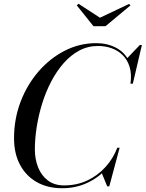

<svg xmlns="http://www.w3.org/2000/svg" viewBox="-20 -989 773 1019"><path d="M310 10Q233 10 175.8 -22.2Q118.5 -54.5 86.5 -114Q54.5 -173.5 54.5 -255Q54.5 -357.5 89.2 -448.8Q124 -540 184.8 -610Q245.5 -680 324 -720Q402.5 -760 490 -760Q549 -760 595.2 -736Q641.5 -712 665 -664.2Q688.5 -616.5 679.5 -545H672.5Q679.5 -596 668 -633.5Q656.5 -671 631.8 -695.8Q607 -720.5 573 -732.8Q539 -745 500 -745Q446.5 -745 401 -720.8Q355.5 -696.5 318.2 -654.2Q281 -612 252.2 -557.2Q223.5 -502.5 204.2 -440.8Q185 -379 175 -316.2Q165 -253.5 165 -195.5Q165 -144.5 182.2 -101Q199.5 -57.5 234 -31.2Q268.5 -5 320.5 -5Q387.5 -5 443.2 -31.2Q499 -57.5 540 -102.8Q581 -148 602.5 -205H610.5Q590.5 -143.5 546.8 -94.8Q503 -46 442.2 -18Q381.5 10 310 10ZM549 0 520 -70.5Q537.5 -89.5 555.8 -110.2Q574 -131 590 -164.5L602.5 -205H615L560 0ZM672.5 -545 678.5 -577.5Q678 -606.5 672.8 -631Q667.5 -655.5 653.5 -678.5L722 -750H733L685 -545ZM476 -850 387.5 -960.5 396.5 -969 510.5 -895 665 -968 672.5 -960.5 540 -850Z"/></svg>

Font: Bodoni Moda 18pt
Style: Italic
Weight: 400
Italic angle: -13°
Designer: Owen Earl
Foundry: indestructible type
Version: Version 2.005